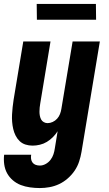

<svg xmlns="http://www.w3.org/2000/svg" viewBox="-32 -730 552 973"><path d="M170 223Q145 223 120 219.5Q95 216 73 207.5Q51 199 33 183.5Q15 168 4 148Q-7 128 -10.5 103.5Q-14 79 -11 54H126Q124 65 125.5 75.5Q127 86 133 94Q139 102 149 105.5Q159 109 170 109Q185 109 199.5 101Q214 93 224 80Q234 67 239 51.5Q244 36 246 21L260 -65Q250 -49 236 -35Q222 -21 205.5 -11Q189 -1 170 3.5Q151 8 133 8Q114 8 97 2.5Q80 -3 67.5 -15Q55 -27 47 -43Q39 -59 35 -76.5Q31 -94 29.5 -112.5Q28 -131 29 -149.5Q30 -168 32 -187Q34 -206 37 -225L86 -520H224L172 -206Q170 -195 169 -184.5Q168 -174 168 -163.5Q168 -153 170 -143Q172 -133 176.5 -124.5Q181 -116 190 -111Q199 -106 209 -106Q222 -106 235 -112Q248 -118 257.5 -128.5Q267 -139 272 -152Q277 -165 279 -178L336 -520H474L381 40Q377 64 369 88.5Q361 113 346.5 134.5Q332 156 311.5 174Q291 192 267.5 203Q244 214 219 218.5Q194 223 170 223ZM155 -630 154 -710H454L455 -630Z"/></svg>

Font: Iosevka Curly Heavy
Style: Italic
Weight: 900
Italic angle: -9°
Monospace: yes
Designer: Belleve Invis
Foundry: Belleve Invis
Version: Version 22.1.2; ttfautohint (v1.8.4)